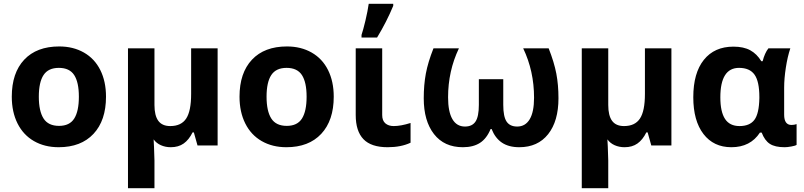

<svg xmlns="http://www.w3.org/2000/svg" viewBox="-20 -759 4198 1002"><path d="M182.6 -254.4Q182.6 -179.2 207.3 -140.6Q231.9 -102.1 288.1 -102.1Q343.3 -102.1 367.4 -140.4Q391.6 -178.7 391.6 -254.4Q391.6 -329.6 367.2 -367.2Q342.8 -404.8 287.1 -404.8Q231.9 -404.8 207.3 -367.4Q182.6 -330.1 182.6 -254.4ZM533.2 -254.4Q533.2 -130.4 468 -60.5Q402.8 9.3 286.1 9.3Q212.9 9.3 157.2 -22.7Q101.6 -54.7 71.5 -114.7Q41.5 -174.8 41.5 -254.4Q41.5 -378.4 106.4 -447.5Q171.4 -516.6 289.1 -516.6Q361.8 -516.6 417.7 -484.9Q473.6 -453.1 503.4 -393.6Q533.2 -334 533.2 -254.4Z M786.1 -210.9Q786.1 -155.8 806.2 -128.4Q826.2 -101.1 868.7 -101.1Q925.8 -101.1 951.7 -140.4Q977.5 -179.7 977.5 -268.6V-506.8H1115.7V0H1010.7L991.7 -67.9H984.9Q965.8 -29.3 938.5 -10Q911.1 9.3 871.1 9.3Q843.3 9.3 819.6 -1.2Q795.9 -11.7 781.7 -31.7L783.7 6.8L786.1 78.1V223.1H647.9V-506.8H786.1Z M1371.1 -254.4Q1371.1 -179.2 1395.8 -140.6Q1420.4 -102.1 1476.6 -102.1Q1531.7 -102.1 1555.9 -140.4Q1580.1 -178.7 1580.1 -254.4Q1580.1 -329.6 1555.7 -367.2Q1531.2 -404.8 1475.6 -404.8Q1420.4 -404.8 1395.8 -367.4Q1371.1 -330.1 1371.1 -254.4ZM1721.7 -254.4Q1721.7 -130.4 1656.5 -60.5Q1591.3 9.3 1474.6 9.3Q1401.4 9.3 1345.7 -22.7Q1290 -54.7 1260 -114.7Q1230 -174.8 1230 -254.4Q1230 -378.4 1294.9 -447.5Q1359.9 -516.6 1477.5 -516.6Q1550.3 -516.6 1606.2 -484.9Q1662.1 -453.1 1691.9 -393.6Q1721.7 -334 1721.7 -254.4Z M1974.6 -506.8V-158.7Q1974.6 -129.4 1991.2 -115.2Q2007.8 -101.1 2034.7 -101.1Q2071.8 -101.1 2122.6 -117.2V-14.2Q2072.8 9.3 2002.9 9.3Q1917 9.3 1876.7 -32.7Q1836.4 -74.7 1836.4 -158.7V-506.8ZM1866.7 -576.7Q1875 -601.1 1887 -651.1Q1898.9 -701.2 1904.3 -739.3H2032.2V-728.5Q1997.1 -644 1947.8 -563H1866.7Z M2689.9 9.3Q2634.8 9.3 2599.4 -14.6Q2564 -38.6 2545.4 -85.9H2540.5Q2520 -36.1 2484.9 -13.4Q2449.7 9.3 2395.5 9.3Q2298.3 9.3 2244.9 -59.3Q2191.4 -127.9 2191.4 -246.1Q2191.4 -315.9 2202.4 -375Q2213.4 -434.1 2242.2 -506.8H2375Q2318.4 -388.2 2318.4 -251Q2318.4 -176.3 2340.8 -137.5Q2363.3 -98.6 2406.7 -98.6Q2444.3 -98.6 2461.7 -124.8Q2479 -150.9 2479 -211.9V-345.7H2606.4V-211.9Q2606.4 -150.4 2623.8 -124.5Q2641.1 -98.6 2679.2 -98.6Q2721.7 -98.6 2744.4 -136.7Q2767.1 -174.8 2767.1 -249Q2767.1 -388.2 2710.4 -506.8H2843.3Q2872.1 -433.6 2883.3 -375Q2894.5 -316.4 2894.5 -246.1Q2894.5 -127 2840.6 -58.8Q2786.6 9.3 2689.9 9.3Z M3154.3 -210.9Q3154.3 -155.8 3174.3 -128.4Q3194.3 -101.1 3236.8 -101.1Q3293.9 -101.1 3319.8 -140.4Q3345.7 -179.7 3345.7 -268.6V-506.8H3483.9V0H3378.9L3359.9 -67.9H3353Q3334 -29.3 3306.6 -10Q3279.3 9.3 3239.3 9.3Q3211.4 9.3 3187.7 -1.2Q3164.1 -11.7 3149.9 -31.7L3151.9 6.8L3154.3 78.1V223.1H3016.1V-506.8H3154.3Z M3839.4 -101.1Q3892.6 -101.1 3917 -133.5Q3941.4 -166 3942.9 -247.1V-252.4Q3942.9 -334 3917.7 -369.4Q3892.6 -404.8 3836.9 -404.8Q3739.3 -404.8 3739.3 -251Q3739.3 -175.8 3763.7 -138.4Q3788.1 -101.1 3839.4 -101.1ZM3796.9 9.3Q3704.1 9.3 3651.1 -59.8Q3598.1 -128.9 3598.1 -251.5Q3598.1 -377.9 3653.3 -446.8Q3708.5 -515.6 3807.6 -515.6Q3860.8 -515.6 3895.5 -496.6Q3930.2 -477.5 3953.1 -439.5H3960Q3970.7 -481.9 3990.2 -506.8H4104.5Q4089.8 -462.9 4081.1 -406Q4072.3 -349.1 4072.3 -302.2V-160.6Q4072.3 -106.9 4110.4 -106.9Q4125 -106.9 4137.2 -111.3V-2.9Q4129.9 2 4109.1 5.6Q4088.4 9.3 4075.2 9.3Q4024.4 9.3 3997.6 -8.3Q3970.7 -25.9 3955.1 -66.9H3945.8Q3896 9.3 3796.9 9.3Z"/></svg>

Font: Bpm'online Open Sans
Style: Bold
Weight: 700
Foundry: Ascender Corporation
Version: Version 1.10